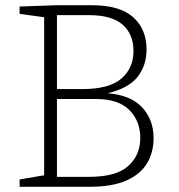

<svg xmlns="http://www.w3.org/2000/svg" viewBox="-20 -715 685 735"><path d="M568 -186Q568 -133 543.5 -91Q519 -49 465 -24.5Q411 0 323 0H55V-28L149 -44V-649L55 -662V-690L197 -695H332Q439 -695 490 -649Q541 -603 541 -526Q541 -464 506.5 -420.5Q472 -377 392 -358Q481 -351 524.5 -303.5Q568 -256 568 -186ZM321 -657H198V-374H295Q398 -374 444.5 -414Q491 -454 491 -520Q491 -584 449.5 -620.5Q408 -657 321 -657ZM320 -38Q425 -38 471 -79.5Q517 -121 517 -187Q517 -252 475 -294Q433 -336 348 -336H198V-38Z"/></svg>

Font: Bitter Light
Style: Regular
Weight: 300
Designer: Sol Matas, and Bitter project Authors
Foundry: Sol Matas
Version: Version 2.001